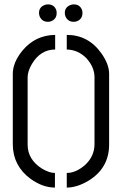

<svg xmlns="http://www.w3.org/2000/svg" viewBox="-20 -847 555 872"><path d="M157.2 -788.1Q157.2 -814.5 182.6 -824.2Q190.4 -827.1 197.3 -827.1Q225.6 -827.1 235.4 -801.8Q237.3 -794.9 237.3 -788.1Q237.3 -759.8 210.9 -750Q204.1 -748 197.3 -748Q170.9 -748 160.2 -772.5Q157.2 -780.3 157.2 -788.1ZM274.4 -788.1Q274.4 -814.5 299.8 -824.2Q307.6 -827.1 314.5 -827.1Q342.8 -827.1 352.5 -801.8Q354.5 -794.9 354.5 -788.1Q354.5 -759.8 328.1 -750Q321.3 -748 314.5 -748Q288.1 -748 277.3 -772.5Q274.4 -780.3 274.4 -788.1ZM38.1 -190.4V-511.7Q38.1 -563.5 82 -617.2Q140.6 -687.5 230.5 -688.5V-622.1Q164.1 -622.1 125 -556.6Q105.5 -523.4 105.5 -496.1V-190.4Q105.5 -122.1 170.9 -81.1Q203.1 -61.5 229.5 -61.5V4.9Q173.8 4.9 118.2 -35.2Q39.1 -93.8 38.1 -190.4ZM283.2 4.9V-61.5Q324.2 -61.5 365.2 -96.7Q408.2 -135.7 409.2 -190.4V-496.1Q409.2 -542 372.1 -583Q334 -621.1 283.2 -622.1V-688.5Q381.8 -688.5 441.4 -603.5Q475.6 -554.7 475.6 -511.7V-190.4Q475.6 -82 378.9 -24.4Q328.1 4.9 283.2 4.9Z"/></svg>

Font: Post No Bills Colombo Medium
Style: Regular
Weight: 500
Designer: Kosala Senevirathne, Siva Puranthara, Lasantha Premarathna, Tharique Azeez
Foundry: Mooniak
Version: Version 1.220 ; ttfautohint (v1.6)